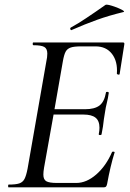

<svg xmlns="http://www.w3.org/2000/svg" viewBox="-20 -808 560 828"><path d="M285 -603Q270 -598 263 -585Q256 -572 251 -543L215 -337H347Q388 -337 409 -353Q430 -369 437 -409Q437 -412 443 -412Q445 -412 447.5 -410.5Q450 -409 449 -407Q446 -385 440 -361Q436 -346 433 -325L428 -294Q425 -263 418 -229Q417 -225 411 -225.5Q405 -226 406 -230Q409 -245 409 -257Q409 -287 392 -300.5Q375 -314 340 -314H211L170 -85Q167 -67 167 -55Q167 -34 179.5 -26.5Q192 -19 226 -19H309Q353 -19 395 -55.5Q437 -92 463 -152Q465 -155 470.5 -154Q476 -153 474 -150Q456 -92 442 -15Q440 -6 437 -3Q434 0 426 0H17Q15 0 15 -6Q15 -12 17 -12Q48 -12 63 -17Q78 -22 85.5 -36Q93 -50 99 -81L180 -544Q184 -561 184 -577Q184 -598 171 -605.5Q158 -613 124 -613Q121 -613 121 -619Q121 -625 124 -625H510Q518 -625 516 -616L496 -489Q496 -486 491 -486Q489 -486 486.5 -487.5Q484 -489 484 -490Q488 -543 463 -575.5Q438 -608 392 -608H330Q299 -608 285 -603ZM283 -683Q282 -687 285 -689Q318 -707 350.5 -729Q383 -751 392 -757L435 -787Q440 -790 463 -783Q486 -776 503.5 -767Q521 -758 512 -756Q450 -741 398.5 -722.5Q347 -704 290 -679L288 -678Q284 -678 283 -683Z"/></svg>

Font: CormorantInfant-MediumItalic
Style: Italic
Weight: 500
Italic angle: -10°
Designer: Christian Thalmann (Catharsis Fonts)
Foundry: Catharsis Fonts
Version: Version 3.303